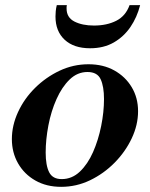

<svg xmlns="http://www.w3.org/2000/svg" viewBox="-20 -711 580 744"><path d="M217 13Q160 13 117 -11.5Q74 -36 50 -78Q26 -120 26 -172Q26 -225 50 -277Q74 -329 116 -370.5Q158 -412 211 -437Q264 -462 323 -462Q380 -462 423 -438Q466 -414 490.5 -373Q515 -332 515 -280Q515 -227 490.5 -175Q466 -123 424 -80.5Q382 -38 329 -12.5Q276 13 217 13ZM219 -17Q259 -17 289.5 -46Q320 -75 340.5 -121.5Q361 -168 372 -222.5Q383 -277 383 -327Q383 -376 370 -404Q357 -432 319 -432Q280 -432 250 -403Q220 -374 199 -327Q178 -280 167.5 -225Q157 -170 157 -120Q157 -70 170.5 -43.5Q184 -17 219 -17ZM329 -524Q266 -524 230.5 -557Q195 -590 195 -647Q195 -656 196 -667.5Q197 -679 200 -691H239Q238 -687 238 -684Q238 -681 238 -678Q238 -643 268.5 -627.5Q299 -612 344 -612Q394 -612 430.5 -630.5Q467 -649 482 -691H523Q511 -644 485.5 -606.5Q460 -569 421 -546.5Q382 -524 329 -524Z"/></svg>

Font: Libre Bodoni Medium
Style: Italic
Weight: 500
Italic angle: -13°
Designer: Pablo Impallari, Rodrigo Fuenzalida
Foundry: Impallari Type
Version: Version 2.005;gftools[0.9.23]